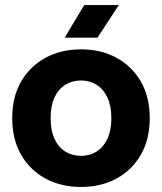

<svg xmlns="http://www.w3.org/2000/svg" viewBox="-20 -730 643 762"><path d="M301.4 12Q222.4 12 160.7 -21.3Q99 -54.6 63.8 -115.9Q28.5 -177.2 28.5 -260.9Q28.5 -345.4 63.8 -406.3Q99 -467.3 160.7 -500.7Q222.4 -534.2 301.4 -534.2Q380.7 -534.2 442.3 -500.7Q503.9 -467.3 539.1 -406.3Q574.3 -345.4 574.3 -260.9Q574.3 -177.2 539.1 -115.9Q503.9 -54.6 442.3 -21.3Q380.7 12 301.4 12ZM301.4 -111.5Q336.6 -111.5 363.7 -128.8Q390.8 -146.1 406.3 -179.4Q421.9 -212.6 421.9 -260.9Q421.9 -309.6 406.3 -342.8Q390.8 -376 363.7 -393.3Q336.6 -410.6 301.4 -410.6Q266.3 -410.6 238.8 -393.3Q211.3 -376 196.1 -342.8Q180.9 -309.6 180.9 -260.9Q180.9 -212.6 196.1 -179.4Q211.3 -146.1 238.8 -128.8Q266.3 -111.5 301.4 -111.5ZM314.3 -710H451.6L367 -580.5H236.7Z"/></svg>

Font: TikTok Sans Light
Style: Regular
Weight: 300
Version: Version 4.000